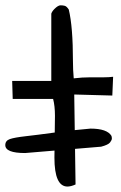

<svg xmlns="http://www.w3.org/2000/svg" viewBox="-30 -684 454 719"><path d="M173.8 -93.8 175.8 -250Q175.8 -287.1 168.9 -313.5H17.6L15.6 -380.9H162.1V-632.8Q165 -641.6 173.8 -650.4Q187.5 -664.1 196.8 -664.1Q206.1 -664.1 212.9 -662.1Q219.7 -660.2 227.5 -648.4Q243.2 -584 243.2 -454.1Q243.2 -421.9 246.1 -390.6Q277.3 -394.5 308.6 -394.5Q308.6 -394.5 359.4 -394.5Q377.9 -394.5 393.6 -396.5L390.6 -326.2L248 -330.1L252.9 6.8Q235.4 14.6 222.7 14.6Q173.8 14.6 173.8 -93.8ZM64 -110.9Q-10.2 -110.9 -10.2 -140.6Q-10.2 -157.2 6.9 -163.2Q23.9 -169.1 66.2 -173.9Q108.5 -178.6 173 -187.5Q237.6 -196.4 308.8 -202.4Q371.1 -202.4 387.4 -175.1Q388.9 -170.3 388.9 -165Q388.9 -159.6 382.2 -150.7Q375.6 -141.8 348.9 -134.7Z"/></svg>

Font: Architects Daughter
Style: Regular
Weight: 400
Designer: Kimberly Geswein
Foundry: Kimberly Geswein
Version: Version 1.002 2010